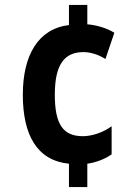

<svg xmlns="http://www.w3.org/2000/svg" viewBox="-20 -744 540 774"><path d="M258 -84V10H332V-84C367 -89 404 -103 430 -122V-235C394 -209 350 -195 314 -195C235 -195 201 -242 201 -362C201 -485 240 -534 317 -534C342 -534 376 -525 405 -506L441 -612C410 -631 369 -643 332 -646V-724H258V-643C133 -628 72 -520 72 -362C72 -200 129 -97 258 -84Z"/></svg>

Font: Noto Sans Mono ExtraCondensed ExtraBold
Style: Regular
Weight: 800
Width: 2
Designer: Monotype Design Team
Foundry: Monotype Imaging Inc.
Version: Version 2.014